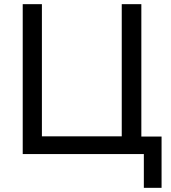

<svg xmlns="http://www.w3.org/2000/svg" viewBox="-20 -739 820 921"><path d="M670 162V0H89V-719H181V-85H564V-719H658V-84H755V162Z"/></svg>

Font: Nunitoga
Style: Medium
Weight: 500
Designer: Vernon Adams
Foundry: Vernon Adams
Version: Version 1.0